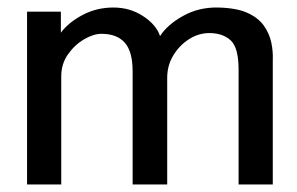

<svg xmlns="http://www.w3.org/2000/svg" viewBox="-20 -491 790 511"><path d="M52 0V-460H142V-404Q162 -431 199.5 -451Q237 -471 282 -471Q326 -471 361 -448Q396 -425 406 -395Q425 -425 467 -448.5Q509 -472 560 -471Q609 -470 638 -457Q667 -444 682 -423Q697 -402 702 -378Q707 -354 706 -332V0H615V-306Q615 -364 594 -383.5Q573 -403 537 -403Q509 -403 483.5 -387Q458 -371 441.5 -344Q425 -317 425 -284V0H333V-301Q333 -354 312 -377.5Q291 -401 250 -401Q229 -401 204 -386.5Q179 -372 161 -346.5Q143 -321 143 -288V0Z"/></svg>

Font: Inconsolata ExtraExpanded Medium
Style: Regular
Weight: 500
Width: 8
Monospace: yes
Designer: Raph Levien, Cyreal, Brenton Simpson
Foundry: Raph Levien, Cyreal, Google
Version: Version 3.001; ttfautohint (v1.8.2.53-6de2)